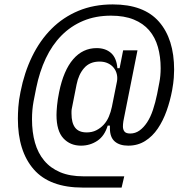

<svg xmlns="http://www.w3.org/2000/svg" viewBox="-20 -730 848 870"><path d="M355 120Q205 120 133 37.5Q61 -45 61 -192Q61 -214 63 -244.5Q65 -275 73 -314Q90 -401 125.5 -474Q161 -547 213.5 -599.5Q266 -652 335.5 -681Q405 -710 491 -710Q632 -710 700.5 -631.5Q769 -553 769 -414Q769 -399 767.5 -377Q766 -355 760 -321Q751 -273 735 -228Q719 -183 695 -147.5Q671 -112 637.5 -91Q604 -70 561 -70Q522 -70 500 -89Q478 -108 478 -149V-161H468Q454 -114 421 -92Q388 -70 347 -70Q298 -70 267 -103.5Q236 -137 236 -209Q236 -224 238.5 -251.5Q241 -279 248 -313Q268 -411 311.5 -461.5Q355 -512 418 -512Q458 -512 483 -490Q508 -468 512 -421H522L538 -502H603L543 -201Q541 -194 539 -180.5Q537 -167 537 -157Q537 -143 544 -134Q551 -125 570 -125Q593 -125 612 -138.5Q631 -152 646.5 -175.5Q662 -199 673 -232Q684 -265 692 -304L702 -356Q708 -386 708 -421Q708 -473 695.5 -517Q683 -561 656 -592.5Q629 -624 586 -641.5Q543 -659 483 -659Q413 -659 357 -635.5Q301 -612 258.5 -569Q216 -526 187.5 -465.5Q159 -405 144 -331L132 -270Q125 -232 125 -190Q125 -131 138.5 -83.5Q152 -36 180.5 -2Q209 32 253 50.5Q297 69 359 69H543L531 120ZM373 -130Q397 -130 416 -139.5Q435 -149 449.5 -164.5Q464 -180 473 -201Q482 -222 487 -246L510 -361Q513 -377 509.5 -393Q506 -409 496 -422Q486 -435 469.5 -443Q453 -451 431 -451Q387 -451 361.5 -422Q336 -393 327 -347L306 -241Q304 -233 304 -225Q304 -217 304 -215Q304 -173 320.5 -151.5Q337 -130 373 -130Z"/></svg>

Font: IBM Plex Sans Cond
Style: Italic
Weight: 400
Width: 3
Italic angle: -11°
Designer: Mike Abbink, Paul van der Laan, Pieter van Rosmalen
Foundry: Bold Monday
Version: Version 1.3